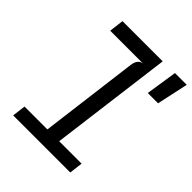

<svg xmlns="http://www.w3.org/2000/svg" viewBox="-215 -909 1037 1037"><g transform="rotate(45 303.5 -390.0)"><path d="M236.5 -9.5 317 -641.5Q320 -665 330.5 -678.5Q341 -692 358.5 -694L326 -721L332.5 -773H425L326.5 -9.5ZM61 0 70.5 -77H506.5L497 0ZM108 -694 118.5 -777.5H425.5L403 -694ZM489.5 -599.5 517 -779.5H607L568 -599.5Z"/></g></svg>

Font: Spline Sans Mono
Style: Italic
Weight: 400
Italic angle: -4°
Monospace: yes
Designer: Eben Sorkin, Mirko Velimirovic
Foundry: Sorkin Type
Version: Version 1.004